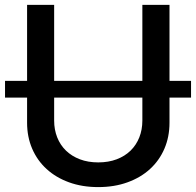

<svg xmlns="http://www.w3.org/2000/svg" viewBox="-24 -747 795 779"><path d="M85.9 -419V-727.3H195.7V-419H553.6V-727.3H663.7V-419H751.1V-350.9H663.7V-248.9Q663.7 -191.8 643.1 -143.8Q622.5 -95.9 584.7 -61.3Q546.9 -26.6 493.4 -7.3Q440 12.1 374.6 12.1Q309.3 12.1 256 -7.3Q202.8 -26.6 165 -61.3Q127.1 -95.9 106.5 -143.8Q85.9 -191.8 85.9 -248.9V-350.9H-3.6V-419ZM195.7 -350.9V-257.8Q195.7 -220.9 208.1 -189.6Q220.5 -158.4 243.8 -135.8Q267 -113.3 300.1 -100.7Q333.1 -88.1 374.6 -88.1Q416.2 -88.1 449.4 -100.7Q482.6 -113.3 505.7 -135.8Q528.8 -158.4 541.2 -189.6Q553.6 -220.9 553.6 -257.8V-350.9Z"/></svg>

Font: Cannonade Med
Style: Regular
Weight: 500
Designer: Rasmus Andersson
Foundry: rsms
Version: Version 3.012;git-f93a4a705